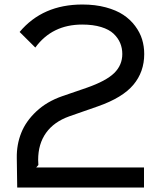

<svg xmlns="http://www.w3.org/2000/svg" viewBox="-20 -840 721 860"><path d="M626 -598.1Q626 -518.1 577.4 -460.2Q528.8 -402.3 418.9 -363.8L290 -318.8Q221.7 -294.4 186.3 -244.9Q150.9 -195.3 150.9 -124Q150.9 -120.1 151.4 -112.3Q151.9 -104.5 151.9 -101.1L142.1 -89.8H625V0H57.1L55.2 -132.8Q54.2 -191.9 75 -244.4Q95.7 -296.9 142.8 -341.1Q189.9 -385.3 258.8 -409.2L368.2 -446.8Q455.1 -477.1 491.5 -512.7Q527.8 -548.3 527.8 -598.1Q527.8 -624.5 518.3 -647.2Q508.8 -669.9 488.8 -689Q468.8 -708 432.9 -719Q397 -730 348.1 -730Q213.4 -730 138.2 -627L67.9 -696.8Q170.9 -819.8 349.1 -819.8Q406.7 -819.8 453.9 -807.1Q501 -794.4 532.5 -773.4Q564 -752.4 585.4 -723.6Q606.9 -694.8 616.5 -663.6Q626 -632.3 626 -598.1Z"/></svg>

Font: Sinkin Sans 400 Regular
Style: Regular
Weight: 400
Designer: Keith Bates
Foundry: K-Type
Version: Sinkin Sans (version 1.0)  by Keith Bates   •   © 2014   www